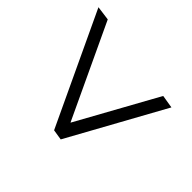

<svg xmlns="http://www.w3.org/2000/svg" viewBox="-125 -664 759 759"><g transform="rotate(-45 255.0 -284.0)"><path d="M434 -42 35 -262 42 -306 510 -526 502 -466 110 -282V-281L443 -97Z"/></g></svg>

Font: Nunito Sans 7pt Condensed Light
Style: Italic
Weight: 300
Width: 3
Italic angle: -9°
Designer: Vernon Adams
Foundry: Vernon Adams
Version: Version 3.101;gftools[0.9.27]